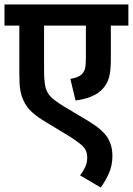

<svg xmlns="http://www.w3.org/2000/svg" viewBox="-20 -642 591 854"><path d="M551 -528H473V-377Q473 -327 465 -298Q457 -269 437 -247Q400 -206 316 -195L293 -291Q331 -298 344 -312Q354 -322 358 -336.5Q362 -351 362 -383V-528H176V-332Q176 -285 181.5 -258Q187 -231 205 -212.5Q223 -194 262 -170L379 -100Q437 -64 458.5 -29.5Q480 5 480 52Q480 94 464 129.5Q448 165 428 192L336 138Q349 122 358.5 102Q368 82 368 60Q368 42 362 28Q356 14 338 -1Q320 -16 285 -38L184 -99Q147 -121 122 -143.5Q97 -166 84 -196Q74 -217 70 -243Q66 -269 66 -312V-528H0V-622H551Z"/></svg>

Font: Noto Sans SemiCondensed SemiBold
Style: Regular
Weight: 600
Width: 4
Designer: Monotype Design Team
Foundry: Monotype Imaging Inc.
Version: Version 2.013; ttfautohint (v1.8.4.7-5d5b)